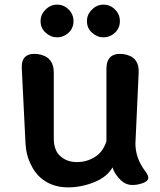

<svg xmlns="http://www.w3.org/2000/svg" viewBox="-20 -797 692 828"><path d="M274 11Q217 11 176 -15Q136 -40 115 -84Q93 -125 90 -178L74 -501Q70 -571 141 -564Q212 -555 212 -483V-201Q212 -147 241 -123Q269 -98 312 -98Q354 -98 389 -120Q424 -141 439 -188V-500Q439 -571 510 -564Q581 -555 578 -484L564 -178Q564 -114 607 -58Q622 -38 619 -26Q616 -14 592 -6Q568 2 545 0.5Q522 -1 503 -18Q475 -44 465 -75Q443 -35 388 -12Q331 11 274 11ZM226 -636Q199 -636 177 -656Q155 -675 155 -706Q155 -735 177 -756Q198 -777 226 -777Q255 -777 276 -756Q297 -735 297 -706Q297 -676 276 -656Q254 -636 226 -636ZM426 -636Q399 -636 377 -656Q355 -675 355 -706Q355 -735 377 -756Q398 -777 426 -777Q455 -777 476 -756Q497 -735 497 -706Q497 -676 476 -656Q454 -636 426 -636Z"/></svg>

Font: MaokenZhuyuanTi
Style: Regular
Weight: 400
Designer: Fontworks Inc & LongZhuTi team: ZERO子、时光羊、荆南、频凡、刘鹏、Little White Dog、帆影Magmeta、奈白不弍、白日月球、ChaoTawei、雨三（排名不分先后）
Version: Version 1.000; 20230222